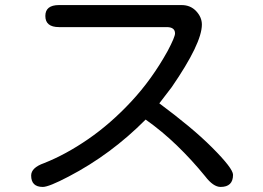

<svg xmlns="http://www.w3.org/2000/svg" viewBox="-20 -746 1040 758"><path d="M149 -8Q103 -8 103 -53Q103 -84 154 -102Q240 -136 328.5 -197Q417 -258 498.5 -345.5Q580 -433 642 -545Q671 -600 671 -614Q671 -639 638 -639H213Q159 -639 159 -683Q159 -726 213 -726H697Q732 -726 754.5 -702Q777 -678 777 -649Q777 -575 658 -402L609 -338Q671 -292 723.5 -248.5Q776 -205 817 -164Q900 -81 900 -56Q900 -8 851 -8Q822 -8 790 -50Q737 -115 678.5 -171.5Q620 -228 555 -274Q418 -136 251 -49Q173 -8 149 -8Z"/></svg>

Font: Huninn
Style: Regular
Weight: 400
Designer: justfont
Foundry: justfont
Version: Version 1.003